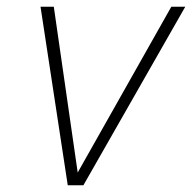

<svg xmlns="http://www.w3.org/2000/svg" viewBox="-20 -551 571 571"><path d="M531 -531 228 0H181.5L100.5 -531H140L212.5 -28H205.5L489.5 -531Z"/></svg>

Font: Epilogue ExtraLight
Style: Italic
Weight: 250
Italic angle: -12°
Designer: Tyler Finck
Foundry: Etcetera Type Co
Version: Version 2.112